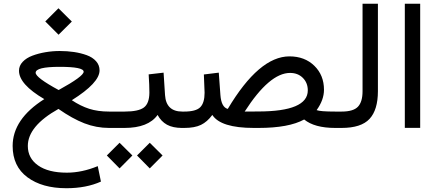

<svg xmlns="http://www.w3.org/2000/svg" viewBox="-20 -687 2349 1031"><path d="M223.1 -571.8 293.9 -642.6 365.7 -571.3 294.4 -500.5ZM129.4 96.7Q129.4 162.6 184.6 201.4Q239.7 240.2 338.9 240.2Q419.9 240.2 504.9 205.1L522 288.1Q442.9 323.7 336.4 323.7Q206.5 323.7 127.2 264.9Q47.9 206.1 47.9 96.7Q47.9 -47.4 217.8 -154.8Q82 -234.4 82 -307.1Q82 -334 101.8 -355Q121.6 -376 154.3 -388.2Q187 -400.4 224.4 -406.7Q261.7 -413.1 300.8 -413.1Q341.3 -413.1 377.4 -407.7Q413.6 -402.3 445.3 -390.9Q477.1 -379.4 495.8 -358.4Q514.6 -337.4 514.6 -309.1Q514.6 -242.2 365.7 -148.9Q412.6 -117.7 459 -102.8Q505.4 -87.9 565.9 -87.9H595.2V0H565.9Q497.1 0 432.9 -24.9Q368.7 -49.8 293.9 -102.1Q129.4 -9.8 129.4 96.7ZM294.9 -203.6Q429.2 -277.3 429.2 -301.8Q429.2 -328.1 300.3 -328.1Q171.4 -328.1 171.4 -296.4Q171.4 -270.5 294.9 -203.6Z M715.8 147.9 784.2 79.6 853 147.9 784.2 217.3ZM553.7 147.9 622.1 79.6 690.9 147.9 622.1 217.3ZM969.7 0H958Q908.2 0 876.7 -17.3Q845.2 -34.7 826.2 -69.8Q776.4 0 648.4 0H575.7V-87.9H649.4Q723.1 -87.9 752.4 -109.6Q781.7 -131.3 782.2 -189Q782.2 -229 778.3 -287.6L858.4 -296.9L866.2 -176.3Q872.1 -87.9 959 -87.9H969.7Z M1366.2 -88.4Q1632.8 -88.4 1632.8 -201.7Q1632.8 -242.2 1606.2 -268.8Q1579.6 -295.4 1537.6 -295.4Q1427.2 -295.4 1293.9 -87.9ZM1203.1 -102.1Q1371.1 -384.3 1534.2 -384.3Q1616.2 -384.3 1668 -333.7Q1719.7 -283.2 1719.7 -205.1Q1719.7 -150.4 1680.2 -95.7Q1699.2 -87.9 1779.8 -87.9H1794.4V0H1779.8Q1668.9 0 1613.3 -45.4Q1531.2 0 1368.2 0H1343.3Q1165 0 1120.1 -69.8Q1092.8 -32.7 1059.1 -16.4Q1025.4 0 969.7 0H950.2V-87.9H969.2Q1032.2 -87.9 1055.4 -111.3Q1078.6 -134.8 1078.6 -189Q1078.6 -207.5 1074.7 -287.1L1154.8 -296.9L1163.6 -176.3Q1168.5 -111.3 1203.1 -102.1Z M1774.9 0V-87.9H1814.5Q1877.4 -87.9 1902.1 -114Q1926.8 -140.1 1926.8 -196.8V-667H2009.3V-197.3Q2009.3 -97.2 1964.4 -48.6Q1919.4 0 1814 0Z M2153.8 -667H2236.3V-0.5H2153.8Z"/></svg>

Font: Vazir WOL
Style: WOL
Weight: 400
Foundry: Based on Dejavu fonts, by Saber Rastikerdar
Version: Version 26.0.0